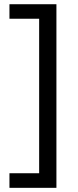

<svg xmlns="http://www.w3.org/2000/svg" viewBox="-20 -734 369 912"><path d="M24.9 88.9H166V-645H24.9V-713.9H248V158.2H24.9Z"/></svg>

Font: HunimalSansv1.5
Style: Regular
Weight: 400
Foundry: Ascender Corporation
Version: Version 1.10